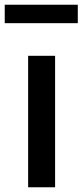

<svg xmlns="http://www.w3.org/2000/svg" viewBox="-34 -792 349 812"><path d="M0 0ZM85 -556H199V0H85ZM-14 -772H295V-694H-14Z"/></svg>

Font: Biryani SemiBold
Style: Regular
Weight: 600
Designer: Dan Reynolds and Mathieu Réguer
Foundry: Dan Reynolds and Mathieu Réguer
Version: Version 1.004; ttfautohint (v1.1) -l 5 -r 5 -G 72 -x 0 -D la